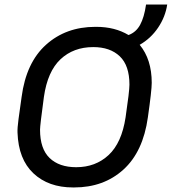

<svg xmlns="http://www.w3.org/2000/svg" viewBox="-20 -814 755 844"><path d="M594 -617Q647 -553 647 -450Q647 -417 630 -298Q609 -147 522.5 -68.5Q436 10 306 10H301Q193 10 127 -52Q61 -114 57 -231Q56 -250 61.5 -291Q67 -332 69 -345L75 -388Q95 -539 182.5 -617.5Q270 -696 399 -696H403Q485 -696 545 -660Q578 -672 596 -705Q614 -738 622 -794H715Q707 -740 675 -692.5Q643 -645 594 -617ZM549 -442Q549 -526 506.5 -566.5Q464 -607 390 -607Q303 -607 246 -553.5Q189 -500 173 -388Q156 -263 156 -244Q156 -160 198 -119.5Q240 -79 315 -79Q400 -79 457.5 -132.5Q515 -186 532 -298Q549 -413 549 -442Z"/></svg>

Font: Chivo
Style: Italic
Weight: 400
Italic angle: -8.05°
Designer: Hector Gatti
Foundry: Omnibus-Type
Version: Version 1.007